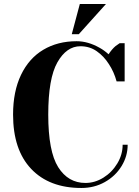

<svg xmlns="http://www.w3.org/2000/svg" viewBox="-20 -920 690 955"><path d="M45 -350Q45 -465 84.5 -547.5Q124 -630 195.5 -672.5Q267 -715 361 -715Q418 -715 476 -682Q498 -670 520 -650Q537 -676 555 -691Q573 -704 575 -705H600V-515H560Q547 -563 521 -602Q497 -640 461.5 -665Q426 -690 380 -690Q311 -690 265.5 -610Q220 -530 220 -350Q220 -167 269.5 -88.5Q319 -10 405 -10Q452 -10 494.5 -36.5Q537 -63 563.5 -107Q590 -151 590 -200H615Q615 -143 584.5 -93.5Q554 -44 501.5 -14.5Q449 15 385 15Q225 15 135 -80Q45 -175 45 -350ZM337 -750 377 -900H507L372 -750Z"/></svg>

Font: Yeseva One
Style: Regular
Weight: 400
Designer: Jovanny Lemonad
Foundry: Jovanny Lemonad
Version: Version 2.000